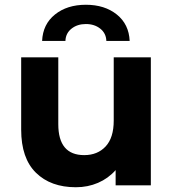

<svg xmlns="http://www.w3.org/2000/svg" viewBox="-20 -779 727 807"><path d="M614 -538V0H466V-64Q435 -29 392 -10.5Q349 8 299 8Q193 8 131 -53Q69 -114 69 -234V-538H225V-257Q225 -127 334 -127Q390 -127 424 -163.5Q458 -200 458 -272V-538ZM341 -759Q420 -759 471 -718Q522 -677 525 -607H427Q426 -639 401.5 -658.5Q377 -678 341 -678Q305 -678 280.5 -658.5Q256 -639 255 -607H157Q160 -677 211 -718Q262 -759 341 -759Z"/></svg>

Font: Montserrat Alternates
Style: Bold
Weight: 700
Designer: Julieta Ulanovsky
Foundry: Julieta Ulanovsky
Version: Version 7.200